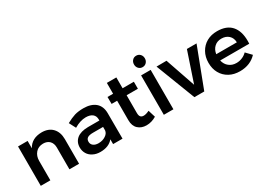

<svg xmlns="http://www.w3.org/2000/svg" viewBox="-14 -1509 3101 2258"><g transform="rotate(-30 1536.0 -379.5)"><path d="M548 -485C513 -522 464 -540 403 -540C312 -539 248 -504 211 -435V-535H81V0H211V-263C211 -308 224 -344 249 -373C274 -402 308 -416 351 -417C388 -417 417 -406 438 -385C459 -363 470 -333 470 -296V0H601V-334C601 -397 583 -448 548 -485Z M1063 0H1191L1190 -350C1189 -410 1170 -457 1132 -490C1093 -523 1039 -540 970 -540C924 -540 884 -535 850 -525C815 -514 777 -497 735 -474L782 -384C837 -417 890 -434 941 -434C980 -434 1010 -425 1031 -408C1052 -391 1062 -366 1062 -335V-321H906C841 -320 791 -306 756 -278C721 -249 703 -210 703 -160C703 -129 711 -100 726 -75C741 -50 763 -30 792 -16C820 -1 853 6 890 6C928 6 962 0 991 -12C1020 -24 1044 -42 1063 -65ZM1017 -121C990 -103 958 -94 921 -94C892 -94 869 -101 852 -114C835 -127 826 -145 826 -168C826 -191 834 -208 851 -219C867 -229 892 -234 927 -234H1062V-186C1059 -160 1044 -138 1017 -121Z M1650 -33 1620 -131C1589 -116 1564 -109 1544 -109C1525 -109 1511 -114 1502 -125C1493 -135 1488 -152 1488 -177V-418H1641V-513H1488V-660H1359V-513H1283L1284 -418H1359V-154C1359 -101 1374 -62 1403 -35C1432 -8 1470 6 1516 6C1563 6 1607 -7 1650 -33Z M1752 -535V0H1882V-535ZM1870 -743C1856 -758 1838 -765 1817 -765C1796 -765 1778 -758 1765 -743C1751 -728 1744 -710 1744 -687C1744 -665 1751 -647 1765 -632C1779 -617 1796 -610 1817 -610C1838 -610 1856 -617 1870 -632C1884 -647 1891 -665 1891 -687C1891 -710 1884 -728 1870 -743Z M1961 -534 2167 0H2301L2505 -535H2374L2237 -128L2097 -535Z M2977 -466C2934 -515 2869 -539 2784 -539C2731 -539 2684 -528 2643 -505C2602 -482 2570 -449 2547 -408C2524 -367 2512 -319 2512 -266C2512 -213 2523 -166 2546 -125C2569 -84 2601 -52 2643 -29C2684 -6 2732 5 2787 5C2834 5 2876 -3 2915 -19C2953 -35 2985 -58 3012 -87L2942 -160C2923 -141 2902 -126 2877 -116C2852 -105 2825 -100 2798 -100C2759 -100 2726 -111 2699 -133C2672 -154 2654 -184 2645 -222H3040C3041 -231 3041 -244 3041 -261C3041 -349 3020 -417 2977 -466ZM2922 -309H2642C2648 -349 2664 -381 2690 -404C2715 -427 2747 -438 2785 -438C2826 -438 2858 -426 2883 -403C2908 -380 2921 -348 2922 -309Z"/></g></svg>

Font: Argentum Sans Medium
Style: Regular
Weight: 500
Designer: Julieta Ulanovsky
Foundry: Julieta Ulanovsky
Version: Version 5.001;January 29, 2019;FontCreator 11.5.0.2425 64-bi